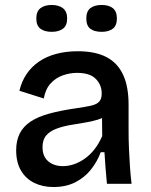

<svg xmlns="http://www.w3.org/2000/svg" viewBox="-20 -739 607 772"><path d="M195 13Q152 13 118 -3.5Q84 -20 64.5 -53Q45 -86 45 -135Q45 -174 59.5 -202.5Q74 -231 103.5 -250.5Q133 -270 179 -282.5Q225 -295 288 -304Q323 -309 345.5 -314Q368 -319 378.5 -330Q389 -341 389 -363Q389 -397 365.5 -421.5Q342 -446 290 -446Q261 -446 232.5 -436Q204 -426 183.5 -403.5Q163 -381 156 -343L58 -374Q67 -412 87 -441.5Q107 -471 137 -491.5Q167 -512 206.5 -522.5Q246 -533 293 -533Q362 -533 407 -510Q452 -487 474.5 -439.5Q497 -392 497 -318V-212Q497 -179 498.5 -142.5Q500 -106 502.5 -69.5Q505 -33 509 0H410Q407 -30 404.5 -62Q402 -94 400 -127H385Q371 -89 345.5 -57Q320 -25 282.5 -6Q245 13 195 13ZM233 -71Q254 -71 275.5 -78Q297 -85 318.5 -99.5Q340 -114 358.5 -137Q377 -160 391 -192L390 -286L416 -281Q399 -266 373.5 -258Q348 -250 318 -245.5Q288 -241 258.5 -235.5Q229 -230 204.5 -220.5Q180 -211 165.5 -194Q151 -177 151 -147Q151 -110 174 -90.5Q197 -71 233 -71ZM389 -611Q359 -611 343 -623.5Q327 -636 327 -665Q327 -693 343 -706Q359 -719 389 -719Q418 -719 434 -706Q450 -693 450 -665Q450 -636 433.5 -623.5Q417 -611 389 -611ZM188 -611Q159 -611 142.5 -623.5Q126 -636 126 -665Q126 -693 142.5 -706Q159 -719 188 -719Q216 -719 233 -706Q250 -693 250 -665Q250 -636 233 -623.5Q216 -611 188 -611Z"/></svg>

Font: Bricolage Grotesque 96pt ExtraBold Medium
Style: Regular
Weight: 500
Version: Version 1.001;gftools[0.9.33.dev8+g029e19f]